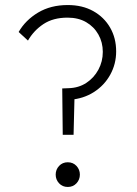

<svg xmlns="http://www.w3.org/2000/svg" viewBox="-20 -732 544 762"><path d="M229 -197 227 -381 252 -382Q292 -383 322.5 -403Q353 -423 370.5 -455.5Q388 -488 388 -526Q388 -564 370.5 -595Q353 -626 322 -644Q291 -662 248 -662Q191 -662 152.5 -636.5Q114 -611 91 -571L54 -605Q81 -652 131 -682Q181 -712 249 -712Q307 -712 350 -688Q393 -664 417 -622.5Q441 -581 441 -528Q441 -478 417.5 -435.5Q394 -393 352.5 -366.5Q311 -340 257 -336L276 -359L272 -197ZM249 10Q228 10 214.5 -4.5Q201 -19 201 -39Q201 -59 214.5 -73.5Q228 -88 249 -88Q270 -88 283.5 -73.5Q297 -59 297 -39Q297 -19 283.5 -4.5Q270 10 249 10Z"/></svg>

Font: Outfit Thin ExtraLight
Style: Regular
Weight: 250
Version: Version 1.100;gftools[0.9.27]